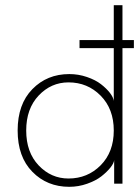

<svg xmlns="http://www.w3.org/2000/svg" viewBox="-20 -708 536 740"><path d="M452 0H420V-91Q419 -79 405.5 -62Q392 -45 370.5 -28.2Q349 -11.5 315.8 0.2Q282.5 12 247 12Q161.5 12 104.8 -45.8Q48 -103.5 48 -205Q48 -306.5 104.8 -364.5Q161.5 -422.5 247 -422.5Q282.5 -422.5 315.2 -411.2Q348 -400 369.2 -383.5Q390.5 -367 403.8 -349.8Q417 -332.5 418.5 -319V-522.5H286.5V-553.5H418.5V-688H452V-553.5H496V-522.5H452ZM244 -20Q317.5 -20 368 -71Q418.5 -122 418.5 -205Q418.5 -288 368 -339.2Q317.5 -390.5 244 -390.5Q177 -390.5 129 -339.8Q81 -289 81 -205Q81 -121 129 -70.5Q177 -20 244 -20Z"/></svg>

Font: League Spartan ExtraLight
Style: Regular
Weight: 200
Foundry: The League of Moveable Type
Version: Version 2.002